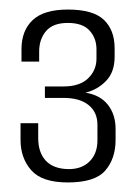

<svg xmlns="http://www.w3.org/2000/svg" viewBox="-20 -618 289 402"><path d="M122 -236Q68 -236 45.5 -261.5Q23 -287 23 -325V-360H60V-329Q60 -299 75.5 -282Q91 -265 121 -264Q150 -263 167 -279.5Q184 -296 184 -324V-357Q184 -383 165.5 -398Q147 -413 113 -413H74V-437H113Q147 -437 164.5 -454Q182 -471 182 -495V-515Q182 -538 167.5 -554Q153 -570 122 -570Q91 -570 76.5 -553Q62 -536 62 -510V-489H25V-515Q25 -554 48.5 -576Q72 -598 122 -598Q175 -598 197.5 -576.5Q220 -555 220 -517V-499Q220 -467 202 -448.5Q184 -430 159 -424Q190 -419 206 -398.5Q222 -378 222 -348V-325Q222 -286 200.5 -261Q179 -236 122 -236Z"/></svg>

Font: Alumni Sans Light
Style: Regular
Weight: 300
Version: Version 1.018